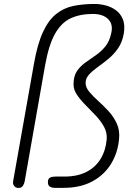

<svg xmlns="http://www.w3.org/2000/svg" viewBox="-20 -949 680 970"><path d="M74 0.5Q58.5 0.5 51.2 -10Q44 -20.5 46 -31.5L151.5 -626.5Q169 -726.5 196.8 -786.5Q224.5 -846.5 262.8 -877.5Q301 -908.5 349.8 -918.8Q398.5 -929 458.5 -929Q484 -929 512.5 -922Q541 -915 564.8 -898Q588.5 -881 600.5 -852.2Q612.5 -823.5 605.5 -780Q598 -736 576.5 -705Q555 -674 527.2 -651.2Q499.5 -628.5 473.2 -609.8Q447 -591 429.8 -572.2Q412.5 -553.5 412.5 -530Q412.5 -507.5 431 -485.2Q449.5 -463 476.2 -439Q503 -415 528.8 -387Q554.5 -359 570.2 -324.5Q586 -290 581.5 -246.5Q575 -176.5 540.8 -120.8Q506.5 -65 446.2 -32.5Q386 0 301.5 0H256.5Q242.5 0 232.2 -6Q222 -12 222 -29Q222 -46 232.5 -51.5Q243 -57 259.5 -57H305.5Q371 -57 416.8 -80.5Q462.5 -104 488.2 -146.2Q514 -188.5 519 -244.5Q522 -278 506 -307.5Q490 -337 464.5 -364.2Q439 -391.5 413 -417.5Q387 -443.5 369.2 -469.5Q351.5 -495.5 351.5 -523Q351.5 -564 368.2 -589Q385 -614 410.2 -632.2Q435.5 -650.5 462.8 -669Q490 -687.5 512 -714.2Q534 -741 542.5 -784Q552 -827.5 525.8 -853Q499.5 -878.5 449 -878.5Q383 -878.5 335.5 -855.8Q288 -833 256.8 -776.2Q225.5 -719.5 207.5 -617L104.5 -32Q102.5 -20.5 95.5 -10Q88.5 0.5 74 0.5Z"/></svg>

Font: Edu VIC WA NT Hand
Style: Regular
Weight: 400
Designer: Tina and Corey Anderson, Eben Sorkin, Mirko Velimirovic
Foundry: Google for Education
Version: Version 1.000